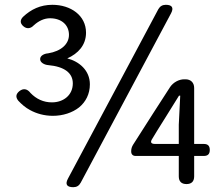

<svg xmlns="http://www.w3.org/2000/svg" viewBox="-20 -766 929 799"><path d="M105 -308C132 -293 165 -284 200 -284C242 -284 281 -297 309 -319C337 -342 354 -375 354 -415C354 -473 310 -510 260 -523C305 -543 338 -578 338 -630C338 -702 274 -746 198 -746C148 -746 109 -727 76 -696C63 -683 63 -669 77 -657C92 -644 108 -647 121 -661C141 -679 164 -690 188 -690C236 -690 267 -662 267 -621C267 -583 235 -553 180 -544C165 -543 147 -535 147 -520C147 -505 166 -496 181 -495C247 -489 283 -463 283 -419C283 -370 244 -340 196 -340C161 -340 131 -354 107 -379C94 -396 78 -400 61 -387C46 -375 44 -362 56 -347C70 -332 86 -318 105 -308ZM446 -366 263 -23C250 1 258 13 285 13C299 13 309 7 316 -6L508 -366L692 -711C704 -734 696 -746 670 -746C656 -746 646 -740 639 -728ZM617 -294 534 -164C529 -156 526 -147 526 -138V-135C526 -124 533 -117 544 -117H625H724V-32C724 -11 735 0 756 0C777 0 788 -11 788 -32V-117H828C845 -117 853 -125 853 -142C853 -159 845 -167 828 -167H788V-400C788 -422 774 -436 752 -436H747C724 -436 701 -423 688 -404ZM634 -222 669 -278 725 -368H730L724 -247V-167H662H626C608 -167 604 -174 614 -189Z"/></svg>

Font: GenSenRounded2 TW R
Style: Regular
Weight: 400
Version: Version 2.100;PS 2.1;hotconv 16.6.51;makeotf.lib2.5.65220 DE